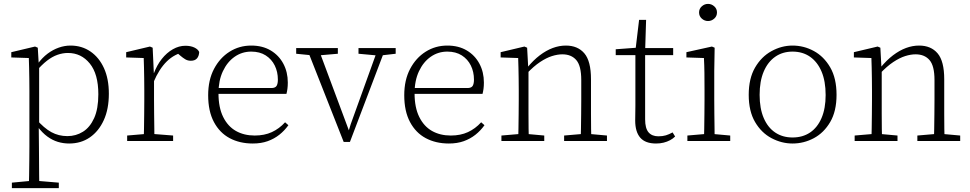

<svg xmlns="http://www.w3.org/2000/svg" viewBox="-20 -724 4983 986"><path d="M41 242V214L147 204H163L282 214V242ZM128 242Q129 212 129.5 175.5Q130 139 130.5 100.5Q131 62 131 29V-259Q131 -291 130.5 -320Q130 -349 129.5 -375.5Q129 -402 128 -426L38 -429V-456L160 -485L174 -479L179 -394L181 -391V-79L179 -73L180 30Q180 63 180.5 101Q181 139 181 176Q181 213 182 242ZM335 13Q305 13 277 4.5Q249 -4 223 -23Q197 -42 173 -74H157L165 -113Q206 -66 243.5 -45.5Q281 -25 326 -25Q370 -25 406 -47.5Q442 -70 463.5 -117.5Q485 -165 485 -240Q485 -344 441 -398Q397 -452 329 -452Q302 -452 275 -442.5Q248 -433 221 -412Q194 -391 164 -356L157 -394H172Q197 -428 224.5 -448.5Q252 -469 282 -479.5Q312 -490 342 -490Q400 -490 444.5 -459.5Q489 -429 514 -374Q539 -319 539 -243Q539 -164 513 -107Q487 -50 441.5 -18.5Q396 13 335 13Z M633 0V-28L739 -37H755L869 -28V0ZM718 0Q719 -25 719.5 -62.5Q720 -100 720.5 -140Q721 -180 721 -212V-261Q721 -293 720.5 -321.5Q720 -350 719.5 -376Q719 -402 718 -426L628 -429V-456L750 -485L764 -479L770 -349L771 -348V-212Q771 -180 771.5 -140Q772 -100 772.5 -62.5Q773 -25 773 0ZM768 -301 756 -347H770Q786 -390 811 -421.5Q836 -453 867.5 -471Q899 -489 932 -489Q959 -489 978 -480Q997 -471 1003 -457Q1002 -436 991.5 -424Q981 -412 960 -412Q944 -412 931.5 -419.5Q919 -427 905 -439L883 -458H931Q877 -448 837 -409Q797 -370 768 -301Z M1278 13Q1211 13 1159.5 -14.5Q1108 -42 1078.5 -97.5Q1049 -153 1049 -235Q1049 -313 1079 -370Q1109 -427 1159 -458.5Q1209 -490 1270 -490Q1328 -490 1370 -465Q1412 -440 1435 -397Q1458 -354 1458 -300Q1458 -282 1456 -267.5Q1454 -253 1451 -242H1077V-272H1377Q1395 -273 1401 -284Q1407 -295 1407 -315Q1407 -355 1391 -387.5Q1375 -420 1344.5 -439.5Q1314 -459 1270 -459Q1223 -459 1185 -432.5Q1147 -406 1124.5 -358Q1102 -310 1102 -245Q1102 -172 1126 -123.5Q1150 -75 1191.5 -51.5Q1233 -28 1288 -28Q1338 -28 1376 -45.5Q1414 -63 1444 -96L1461 -81Q1441 -53 1414.5 -32Q1388 -11 1354.5 1Q1321 13 1278 13Z M1745 5 1555 -477H1614L1777 -40H1767L1781 -86L1922 -477H1960L1777 5ZM1501 -448V-477H1715V-448L1611 -439H1591ZM1821 -448V-477H2012V-448L1934 -439H1919Z M2285 13Q2218 13 2166.5 -14.5Q2115 -42 2085.5 -97.5Q2056 -153 2056 -235Q2056 -313 2086 -370Q2116 -427 2166 -458.5Q2216 -490 2277 -490Q2335 -490 2377 -465Q2419 -440 2442 -397Q2465 -354 2465 -300Q2465 -282 2463 -267.5Q2461 -253 2458 -242H2084V-272H2384Q2402 -273 2408 -284Q2414 -295 2414 -315Q2414 -355 2398 -387.5Q2382 -420 2351.5 -439.5Q2321 -459 2277 -459Q2230 -459 2192 -432.5Q2154 -406 2131.5 -358Q2109 -310 2109 -245Q2109 -172 2133 -123.5Q2157 -75 2198.5 -51.5Q2240 -28 2295 -28Q2345 -28 2383 -45.5Q2421 -63 2451 -96L2468 -81Q2448 -53 2421.5 -32Q2395 -11 2361.5 1Q2328 13 2285 13Z M2555 0V-28L2661 -37H2676L2775 -28V0ZM2641 0Q2642 -25 2642.5 -62.5Q2643 -100 2643.5 -140Q2644 -180 2644 -212V-261Q2644 -293 2643.5 -321.5Q2643 -350 2642.5 -376Q2642 -402 2641 -426L2551 -429V-456L2673 -485L2687 -479L2693 -370L2694 -369V-212Q2694 -180 2694 -140Q2694 -100 2694.5 -62.5Q2695 -25 2696 0ZM2877 0V-28L2982 -37H2997L3097 -28V0ZM2962 0Q2963 -25 2963.5 -62Q2964 -99 2964.5 -139Q2965 -179 2965 -212V-313Q2965 -386 2939.5 -415.5Q2914 -445 2868 -445Q2843 -445 2814.5 -436Q2786 -427 2753.5 -405.5Q2721 -384 2684 -345L2677 -376H2687Q2719 -415 2752 -440Q2785 -465 2818.5 -477.5Q2852 -490 2886 -490Q2947 -490 2981 -450Q3015 -410 3015 -317V-212Q3015 -179 3015 -139Q3015 -99 3015.5 -62Q3016 -25 3017 0Z M3269 -441V-477H3437V-441ZM3349 13Q3294 13 3268 -17Q3242 -47 3242 -105Q3242 -125 3242.5 -142Q3243 -159 3243 -181V-441H3142V-471L3263 -480L3243 -463L3262 -622H3298L3293 -462V-450V-111Q3293 -65 3310.5 -44.5Q3328 -24 3361 -24Q3383 -24 3399.5 -29Q3416 -34 3434 -44L3447 -23Q3436 -12 3421 -4Q3406 4 3388 8.5Q3370 13 3349 13Z M3510 0V-28L3615 -37H3630L3730 -28V0ZM3595 0Q3596 -25 3596.5 -62.5Q3597 -100 3597.5 -140Q3598 -180 3598 -212V-261Q3598 -308 3597.5 -349Q3597 -390 3595 -426L3505 -429V-456L3636 -485L3650 -479L3648 -359V-212Q3648 -180 3648.5 -140Q3649 -100 3649.5 -62.5Q3650 -25 3650 0ZM3616 -616Q3598 -616 3584 -628.5Q3570 -641 3570 -660Q3570 -679 3584 -691.5Q3598 -704 3616 -704Q3634 -704 3648 -691.5Q3662 -679 3662 -660Q3662 -641 3648 -628.5Q3634 -616 3616 -616Z M4050 13Q3994 13 3942 -14.5Q3890 -42 3857.5 -97.5Q3825 -153 3825 -237Q3825 -321 3857.5 -377Q3890 -433 3942 -461.5Q3994 -490 4050 -490Q4108 -490 4159.5 -462Q4211 -434 4243.5 -378Q4276 -322 4276 -237Q4276 -153 4243.5 -97.5Q4211 -42 4159.5 -14.5Q4108 13 4050 13ZM4050 -18Q4102 -18 4140 -43.5Q4178 -69 4199 -118Q4220 -167 4220 -236Q4220 -307 4199 -356.5Q4178 -406 4140 -432.5Q4102 -459 4050 -459Q3999 -459 3961 -432.5Q3923 -406 3902 -356.5Q3881 -307 3881 -237Q3881 -167 3902 -118Q3923 -69 3961 -43.5Q3999 -18 4050 -18Z M4369 0V-28L4475 -37H4490L4589 -28V0ZM4455 0Q4456 -25 4456.5 -62.5Q4457 -100 4457.5 -140Q4458 -180 4458 -212V-261Q4458 -293 4457.5 -321.5Q4457 -350 4456.5 -376Q4456 -402 4455 -426L4365 -429V-456L4487 -485L4501 -479L4507 -370L4508 -369V-212Q4508 -180 4508 -140Q4508 -100 4508.5 -62.5Q4509 -25 4510 0ZM4691 0V-28L4796 -37H4811L4911 -28V0ZM4776 0Q4777 -25 4777.5 -62Q4778 -99 4778.5 -139Q4779 -179 4779 -212V-313Q4779 -386 4753.5 -415.5Q4728 -445 4682 -445Q4657 -445 4628.5 -436Q4600 -427 4567.5 -405.5Q4535 -384 4498 -345L4491 -376H4501Q4533 -415 4566 -440Q4599 -465 4632.5 -477.5Q4666 -490 4700 -490Q4761 -490 4795 -450Q4829 -410 4829 -317V-212Q4829 -179 4829 -139Q4829 -99 4829.5 -62Q4830 -25 4831 0Z"/></svg>

Font: Source Serif 4 18pt Light
Style: Regular
Weight: 300
Designer: Frank Grießhammer
Foundry: Adobe Systems Incorporated
Version: Version 4.004;hotconv 1.0.116;makeotfexe 2.5.65601